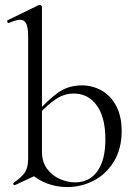

<svg xmlns="http://www.w3.org/2000/svg" viewBox="-20 -745 550 778"><path d="M103 -42 150 -131Q150 -88 171.5 -60Q193 -32 224 -19Q255 -6 284 -6Q342 -6 374.5 -51Q407 -96 407 -180Q407 -270 372 -318Q337 -366 279 -366Q241 -366 207.5 -344Q174 -322 138 -283L130 -290Q173 -339 214.5 -369Q256 -399 312 -399Q355 -399 392 -378Q429 -357 451 -315.5Q473 -274 473 -214Q473 -142 441.5 -90.5Q410 -39 359.5 -13Q309 13 253 13Q168 13 103 -42ZM39 5Q35 5 34 1Q33 -3 36 -5Q68 -27 81 -46.5Q94 -66 94 -103V-597Q94 -633 86.5 -649Q79 -665 61 -665Q47 -665 16 -652H14Q11 -652 9.5 -657Q8 -662 11 -663L136 -724L141 -725Q144 -725 147 -722.5Q150 -720 150 -717V-46L41 5Z"/></svg>

Font: Cormorant Infant
Style: Regular
Weight: 400
Designer: Christian Thalmann (Catharsis Fonts)
Foundry: Catharsis Fonts
Version: Version 4.000